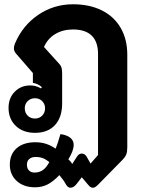

<svg xmlns="http://www.w3.org/2000/svg" viewBox="-20 -613 666 899"><path d="M286 246Q279 232 258 207Q228 238 202 251Q176 264 144 264Q91 264 58.5 234.5Q26 205 26 158Q26 109 58 81Q90 53 146 53Q198 53 240 83Q249 64 263 15Q293 19 309 32Q325 45 325 65Q325 93 300 133Q312 143 318 155L340 121Q345 113 350.5 109.5Q356 106 363 106Q377 106 386 121L404 153L439 113V-361Q439 -417 409.5 -446Q380 -475 322 -475Q274 -475 238.5 -453.5Q203 -432 186 -393L260 -311Q266 -304 268.5 -294.5Q271 -285 271 -268V-129Q271 -64 237.5 -27.5Q204 9 144 9Q88 9 54 -23.5Q20 -56 20 -108Q20 -154 49 -183.5Q78 -213 122 -213Q148 -213 172 -199L176 -205Q156 -222 134 -225V-271L56 -361Q45 -373 45 -387Q45 -396 50 -409Q86 -494 159 -543.5Q232 -593 322 -593Q399 -593 456.5 -564.5Q514 -536 545 -482.5Q576 -429 576 -357V77Q576 98 571 110.5Q566 123 551 138L442 249Q432 259 426.5 262.5Q421 266 415 266Q409 266 404 263Q399 260 390 249L363 217L339 248Q325 266 310 266Q303 266 297.5 261.5Q292 257 286 246ZM191 -106Q191 -126 177.5 -139.5Q164 -153 144 -153Q123 -153 109.5 -139.5Q96 -126 96 -106Q96 -85 109.5 -71.5Q123 -58 144 -58Q164 -58 177.5 -71.5Q191 -85 191 -106ZM211 146Q195 133 180.5 127.5Q166 122 147 122Q128 122 117 131.5Q106 141 106 158Q106 175 115.5 185Q125 195 142 195Q164 195 180.5 183.5Q197 172 211 146Z"/></svg>

Font: K2D ExtraBold
Style: Regular
Weight: 800
Designer: Katatrad Aksorn Co.,Ltd.
Foundry: Cadson Demak Co.,Ltd.
Version: Version 1.000; ttfautohint (v1.6)